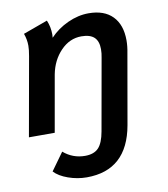

<svg xmlns="http://www.w3.org/2000/svg" viewBox="-81 -563 742 850"><g transform="rotate(-10 290.0 -138.0)"><path d="M96 167 153 88Q195 124 250 124Q290 124 310.5 102.5Q331 81 340 30L397 -291Q401 -310 401 -329Q401 -365 382.5 -382.5Q364 -400 325 -400Q272 -400 232 -358.5Q192 -317 180 -255L135 0H19L82 -354Q87 -382 87 -400Q87 -428 77 -455L187 -495Q200 -465 200 -430Q200 -421 199 -416Q233 -452 280 -473.5Q327 -495 374 -495Q444 -495 481.5 -456.5Q519 -418 519 -348Q519 -321 513 -291L458 23Q423 219 241 219Q199 219 158 204.5Q117 190 96 167Z"/></g></svg>

Font: Niramit SemiBold
Style: Italic
Weight: 600
Italic angle: -10°
Designer: Katatrad Aksorn Co.,Ltd.
Foundry: Cadson Demak Co.,Ltd.
Version: Version 1.001; ttfautohint (v1.6)